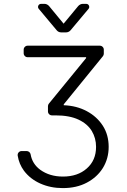

<svg xmlns="http://www.w3.org/2000/svg" viewBox="-20 -782 658 994"><path d="M188.9 168.3Q136.4 144.9 104 101.9Q78.5 67.1 71.7 24.1Q71.4 23.1 71.4 20.6Q71.4 12.1 77.4 6Q83.5 0 92.3 0H117.9Q125.4 0 131.2 4.8Q137.1 9.6 138.5 17Q147 66.4 188.2 96.9Q236.9 132.1 305.8 132.1Q382.1 132.1 429.3 90.2Q477.3 48.3 477.3 -21.7Q477.3 -66.8 455.3 -103.7Q433.2 -140.6 386.7 -162.6Q339.8 -184.7 267.4 -184.7H248.9Q240.4 -184.7 234.4 -190.7Q228.3 -196.7 228.3 -205.3V-232.2Q228.3 -239.7 233 -245.4L425.8 -481.2V-485.8H123.2Q114.7 -485.8 108.7 -491.8Q102.6 -497.9 102.6 -506.4V-524.9Q102.6 -533.4 108.7 -539.4Q114.7 -545.5 123.2 -545.5H496.4Q505.3 -545.5 511.4 -539.4Q517.4 -533.4 517.4 -524.9V-504.3Q517.4 -496.8 512.8 -491.1L310 -241.8V-237.2Q376.8 -234.7 429.7 -206.3Q481.5 -178.6 512.4 -131Q542.6 -83.8 542.6 -21.7Q542.6 38.4 512.8 87.4Q482.6 135.7 429.3 163.7Q376.4 191.8 305 191.8Q241.8 191.8 188.9 168.3ZM192.5 -762.1H209.9Q216.6 -762.1 223 -759.1Q229.4 -756 234 -750.7L309.3 -659.4L384.9 -750.7Q389.6 -756 396 -759.1Q402.3 -762.1 409.1 -762.1H426.5Q433.2 -762.1 437.7 -757.3Q442.1 -752.5 442.1 -746.1Q442.1 -740.4 438.6 -736.5L345.5 -625.4Q340.9 -620 334.7 -617.2Q328.5 -614.3 321.4 -614.3H297.2Q282.7 -614.3 273.4 -625.4L180.4 -736.5Q176.8 -740.4 176.8 -746.4Q176.8 -752.5 181.3 -757.3Q185.7 -762.1 192.5 -762.1Z"/></svg>

Font: DeltaSans Light
Style: Regular
Weight: 300
Designer: Rasmus Andersson
Foundry: rsms
Version: Version 3.012